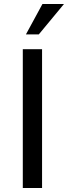

<svg xmlns="http://www.w3.org/2000/svg" viewBox="-20 -934 338 954"><path d="M93.3 0V-689.5H189V0ZM108.9 -763.2 190.9 -914.1H297.9L172.9 -763.2Z"/></svg>

Font: Shanti
Style: Regular
Weight: 400
Designer: Vernon Adams
Foundry: Vernon Adams
Version: Version 1.100; ttfautohint (v1.8.4)